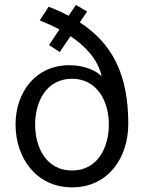

<svg xmlns="http://www.w3.org/2000/svg" viewBox="-20 -768 608 795"><path d="M310.5 -675.3 340.8 -720.2 294.4 -747.6 264.2 -702.6C238.8 -716.3 211.4 -728.5 181.6 -740.2L144.5 -683.6C167.5 -674.3 196.3 -662.1 226.1 -646L183.1 -581.5L227.5 -552.7L272 -618.2C330.6 -579.1 385.3 -524.4 400.9 -451.7C378.9 -476.1 328.1 -498 267.1 -498C129.4 -498 44.4 -388.7 44.4 -252C44.4 -115.2 129.4 7.8 278.8 7.8C426.3 7.8 511.2 -112.8 511.2 -255.4C511.2 -458.5 445.8 -587.4 310.5 -675.3ZM278.3 -62C172.4 -62 125.5 -156.2 125.5 -252C125.5 -347.7 172.4 -441.9 278.3 -441.9C380.4 -441.9 430.7 -351.6 430.7 -252.4C430.7 -156.2 383.3 -62 278.3 -62Z"/></svg>

Font: HK Grotesk
Style: Regular
Weight: 400
Designer: Alfredo Marco Pradil and Stefan Peev
Foundry: Hanken Design Co.
Version: Version 1.045;PS 001.045;hotconv 1.0.88;makeotf.lib2.5.64775